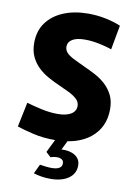

<svg xmlns="http://www.w3.org/2000/svg" viewBox="-104 -805 779 1108"><g transform="rotate(10 286.0 -251.5)"><path d="M255 12Q187 12 128 -2Q69 -16 34 -28L64 -172Q102 -161 151 -150Q200 -139 247 -139Q297 -139 325 -156Q353 -173 353 -204Q353 -227 335 -244Q317 -261 288.5 -275Q260 -289 226 -304Q194 -318 161.5 -336Q129 -354 102.5 -379Q76 -404 59.5 -438.5Q43 -473 43 -520Q43 -590 79 -639Q115 -688 178 -714Q241 -740 322 -740Q376 -740 425.5 -729.5Q475 -719 513 -703L487 -560Q459 -570 415 -579.5Q371 -589 329 -589Q281 -589 255.5 -573.5Q230 -558 230 -531Q230 -508 247.5 -492Q265 -476 294 -462.5Q323 -449 356 -433Q388 -419 420.5 -401.5Q453 -384 480 -359Q507 -334 524 -300Q541 -266 541 -218Q541 -112 465 -50Q389 12 255 12ZM270 237Q220 237 172 222L198 167Q216 170 233.5 172Q251 174 266 174Q327 174 327 137Q327 121 315 114Q303 107 285 107.5Q267 108 250 114L222 88L265 0H334L305 59Q354 56 385 76Q416 96 416 134Q416 182 376.5 209.5Q337 237 270 237Z"/></g></svg>

Font: Murecho ExtraBold
Style: Regular
Weight: 800
Designer: Neil Summerour
Foundry: Positype
Version: Version 1.010; ttfautohint (v1.8.3)